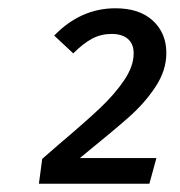

<svg xmlns="http://www.w3.org/2000/svg" viewBox="-20 -766 434 464"><path d="M382 -638Q382 -596 356 -556.5Q330 -517 291.5 -483Q253 -449 173 -384H358L341 -322H74L82 -382L121 -416Q186 -471 221.5 -504.5Q257 -538 280 -572Q303 -606 303 -637Q303 -660 289 -672Q275 -684 250 -684Q224 -684 202.5 -672.5Q181 -661 157 -637L111 -680Q175 -746 259 -746Q317 -746 349.5 -716Q382 -686 382 -638Z"/></svg>

Font: Fira Sans
Style: Italic
Weight: 400
Italic angle: -8°
Designer: bBox Type GmbH & Carrois Corporate GbR & Edenspiekermann AG
Foundry: bBox Type GmbH & Carrois Corporate GbR & Edenspiekermann AG
Version: Version 4.301